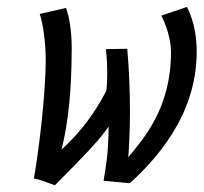

<svg xmlns="http://www.w3.org/2000/svg" viewBox="-20 -532 596 562"><path d="M96.2 -491.2C106.4 -463.4 113.8 -401.9 113.8 -359.9C113.8 -250 91.8 -78.6 79.1 -9.3C92.8 -8.3 128.9 6.3 140.6 10.3C222.7 -72.3 268.6 -118.7 297.9 -161.6C297.4 -81.5 291 -52.2 283.2 -2.9C288.6 -2.9 354.5 4.4 359.9 4.4C433.1 -62.5 555.7 -192.4 555.7 -379.9C555.7 -413.6 551.8 -463.4 527.3 -511.7L452.1 -486.3C466.3 -460.4 480.5 -416 480.5 -379.4C480.5 -216.8 401.9 -127.9 355.5 -71.8C358.4 -111.8 360.4 -157.2 360.4 -205.1C360.4 -264.6 357.9 -328.1 352.5 -389.2L290 -388.2C292.5 -366.2 293.9 -340.3 293.9 -315.9C293.9 -297.4 293 -279.8 291 -265.6C252 -190.9 209.5 -139.6 160.2 -94.2C180.7 -176.8 189.5 -270 189.9 -388.2C189.9 -446.8 182.1 -483.4 173.3 -508.8Z"/></svg>

Font: Fantasque Sans Mono
Style: RegItalic
Weight: 400
Italic angle: -11°
Monospace: yes
Designer: Jany Belluz
Version: Version 1.6.3